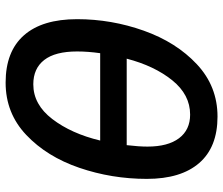

<svg xmlns="http://www.w3.org/2000/svg" viewBox="-74 -690 775 666"><g transform="rotate(90 313.0 -357.5)"><path d="M47 -238Q47 -357 87 -469.5Q127 -582 203.5 -653.5Q280 -725 385 -725Q491 -725 546 -661.5Q601 -598 601 -480Q601 -358 562.5 -245.5Q524 -133 448.5 -61.5Q373 10 267 10Q159 10 103 -53.5Q47 -117 47 -238ZM484 -410Q489 -452 489 -482Q489 -553 460 -591.5Q431 -630 378 -630Q309 -630 259 -568Q209 -506 184 -410ZM468 -318H165Q159 -275 159 -238Q159 -162 188.5 -124Q218 -86 273 -86Q343 -86 393.5 -152Q444 -218 468 -318Z"/></g></svg>

Font: Noto Sans UI NarrowMedium
Style: Italic
Weight: 500
Width: 4
Italic angle: -12°
Designer: Monotype Design Team
Foundry: Monotype Imaging Inc.
Version: Version 1.001